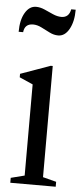

<svg xmlns="http://www.w3.org/2000/svg" viewBox="-56 -824 359 855"><g transform="rotate(5 123.5 -396.5)"><path d="M24 0V-22L85 -37.5V-445L25 -471.5V-487L158 -534.5H167V-37.5L227 -22V0ZM179 -672Q159.5 -672 140.2 -681.8Q121 -691.5 101.8 -701.2Q82.5 -711 64 -711Q26.5 -711 22.5 -673H2.5Q2.5 -726 21.5 -758.2Q40.5 -790.5 70.5 -790.5Q89 -790.5 108.8 -781.8Q128.5 -773 148.2 -764.2Q168 -755.5 186 -755.5Q220 -755.5 227 -793H247Q247 -740 228 -706Q209 -672 179 -672Z"/></g></svg>

Font: Libre Caslon Condensed
Style: Regular
Weight: 400
Designer: Pablo Impallari, Rodrigo Fuenzalida, Katja Schimmel, Ertekin Erdin
Foundry: Pablo Impallari, Rodrigo Fuenzalida
Version: Version 2.000; ttfautohint (v1.8.4.7-5d5b);gftools[0.9.33]